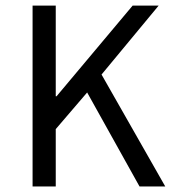

<svg xmlns="http://www.w3.org/2000/svg" viewBox="-20 -676 640 696"><path d="M98.1 0V-655.8H182.1V-327.1H185.1L460.9 -655.8H555.2L348.1 -405.8L579.1 0H485.8L295.9 -340.8L182.1 -208V0Z"/></svg>

Font: SourceCodePro-Regular
Style: Regular
Weight: 400
Monospace: yes
Designer: Paul D. Hunt
Foundry: Adobe Systems Incorporated
Version: Version 1.009;PS 1.000;hotconv 1.0.70;makeotf.lib2.5.5900